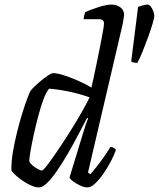

<svg xmlns="http://www.w3.org/2000/svg" viewBox="-20 -820 695 840"><path d="M150 0Q135 0 115 -9Q95 -18 76.5 -31Q58 -44 45 -56.5Q32 -69 30 -75Q29 -111 36.5 -155.5Q44 -200 55.5 -245.5Q67 -291 79 -329.5Q91 -368 101 -393.5Q111 -419 114 -423Q119 -430 132 -442.5Q145 -455 161 -468Q177 -481 191 -490.5Q205 -500 213 -500Q230 -500 258.5 -491Q287 -482 319 -468Q351 -454 380 -437Q383 -448 389 -477Q395 -506 403 -543.5Q411 -581 418 -617.5Q425 -654 430 -681Q435 -708 435 -717Q435 -736 413 -736H346Q346 -743 348.5 -752.5Q351 -762 353 -767Q377 -778 411.5 -789Q446 -800 467 -800Q490 -800 506.5 -788Q523 -776 523 -754Q523 -751 520 -733Q517 -715 511 -690L365 -65L376 -58Q385 -68 401.5 -89Q418 -110 435 -134Q452 -158 463 -177Q472 -177 478.5 -172.5Q485 -168 487 -164Q480 -143 465.5 -115Q451 -87 433 -61Q415 -35 396.5 -17.5Q378 0 363 0Q349 0 331.5 -8Q314 -16 300.5 -26Q287 -36 284 -43L342 -233Q349 -256 355.5 -276Q362 -296 366 -301L361 -304Q343 -270 321.5 -229Q300 -188 276.5 -147.5Q253 -107 230 -73.5Q207 -40 186.5 -20Q166 0 150 0ZM163 -74Q168 -73 187.5 -98.5Q207 -124 234 -164Q261 -204 289 -248.5Q317 -293 339 -332Q361 -371 372 -394Q327 -410 281 -419.5Q235 -429 195 -432Q183 -419 171 -387.5Q159 -356 148 -314.5Q137 -273 128 -232Q119 -191 113.5 -159Q108 -127 108 -114Q113 -104 124 -95Q135 -86 146.5 -80Q158 -74 163 -74ZM581 -545Q562 -545 554 -551L584 -789Q591 -793 604.5 -796.5Q618 -800 625 -800Q633 -800 640 -791Q647 -782 651 -770Q655 -758 655 -751Q655 -741 647.5 -716Q640 -691 628.5 -659Q617 -627 604.5 -596Q592 -565 581 -545Z"/></svg>

Font: Texturina Light
Style: Italic
Weight: 300
Italic angle: -11°
Designer: Guillermo Torres Carreño
Foundry: Omnibus-Type
Version: Version 1.002; ttfautohint (v1.8.3)